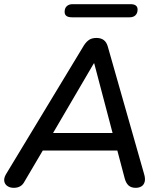

<svg xmlns="http://www.w3.org/2000/svg" viewBox="-21 -894 777 921"><path d="M45 7Q27 7 14.5 -1.5Q2 -10 -0.5 -24.5Q-3 -39 7 -57L382 -677Q394 -695 407.5 -703.5Q421 -712 442 -712Q463 -712 476.5 -702Q490 -692 496 -671L670 -60Q677 -37 673 -22Q669 -7 657.5 0Q646 7 630 7Q608 7 595.5 -4.5Q583 -16 577 -39L536 -194L571 -172H151L196 -192L97 -24Q89 -8 76 -0.5Q63 7 45 7ZM429 -590 223 -238 200 -256H549L524 -237L431 -590ZM324 -811Q289 -811 289 -837Q289 -855 299.5 -864.5Q310 -874 327 -874H605Q639 -874 639 -848Q639 -831 629 -821Q619 -811 601 -811Z"/></svg>

Font: Nunito ExtraLight SemiBold
Style: Italic
Weight: 600
Italic angle: -9°
Version: Version 3.602